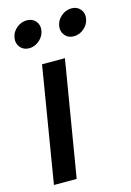

<svg xmlns="http://www.w3.org/2000/svg" viewBox="-116 -809 592 868"><g transform="rotate(-15 180.5 -375.5)"><path d="M25.4 0 114.7 -541H221.7L131.8 0ZM287.1 -626Q260.7 -626 245.4 -644.5Q230 -663.1 234.4 -689Q238.8 -714.8 260.3 -732.9Q281.7 -751 308.1 -751Q334 -751 349.4 -732.9Q364.7 -714.8 360.4 -689Q356.4 -663.1 335 -644.5Q313.5 -626 287.1 -626ZM78.1 -626Q51.8 -626 36.4 -644.5Q21 -663.1 25.4 -689Q29.3 -714.8 51 -732.9Q72.8 -751 99.1 -751Q125 -751 140.4 -732.9Q155.8 -714.8 151.4 -689Q147.5 -663.1 125.7 -644.5Q104 -626 78.1 -626Z"/></g></svg>

Font: Inter 17pt Medium
Style: Italic
Weight: 500
Italic angle: -9.3988°
Version: Version 4.001;git-66647c0bb